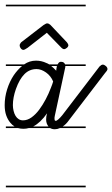

<svg xmlns="http://www.w3.org/2000/svg" viewBox="-25 -561 479 820"><path d="M341 -14H231Q220 -9 209 -9Q198 -9 189 -14H98Q87 -11 75 -11Q63 -11 52 -14H0V-21H37Q27 -27 19 -37Q8 -50 1.5 -68.5Q-5 -87 -5 -112Q-5 -146 5.5 -179.5Q16 -213 34 -240Q50 -263 69 -279H0V-286H78Q101 -302 129 -302Q152 -302 173 -292Q179 -290 185 -286H221Q223 -289 225 -292Q229 -297 235 -297Q245 -297 249 -292Q252 -289 253 -286H341V-279H254V-275L209 -66Q207 -58 208 -51Q208 -46 212 -45Q216 -44 224 -51Q232 -58 241 -69L400 -277Q408 -285 414 -285Q420 -285 427 -279Q434 -273 434 -266Q434 -260 422 -247L269 -47Q257 -30 243 -21H341ZM192 -185Q196 -195 198 -200.5Q200 -206 202 -213Q192 -237 171.5 -251.5Q151 -266 131 -266Q101 -266 79.5 -244.5Q58 -223 43 -181Q30 -144 30 -112Q30 -100 33 -87.5Q36 -75 41.5 -66Q47 -57 55 -52Q63 -47 73 -47Q92 -47 109.5 -59.5Q127 -72 142 -92Q157 -112 170 -136.5Q183 -161 192 -185ZM175 -421 93 -357Q80 -348 75 -348Q69 -348 64 -354Q59 -360 59 -367Q59 -373 65 -380L161 -454Q173 -462 177 -461Q183 -461 190 -455L261 -380Q267 -372 267 -368Q267 -362 260.5 -356.5Q254 -351 248 -351Q244 -351 238 -356.5Q232 -362 175 -421ZM341 -534H0V-541H341ZM341 239H0V232H341ZM172 -51Q172 -64 176 -77Q148 -37 117 -21H182Q172 -33 172 -51ZM215 -259Q215 -262 216 -268Q217 -273 218 -279H194Q205 -270 215 -259Z"/></svg>

Font: Gruenewald VA 1. Klasse
Style: Regular
Weight: 400
Designer: Peter Wiegel
Foundry: Peter Wiegel, nach dem Schriftentwurf von Dr. H. Gr¸newald
Version: Version 0.007